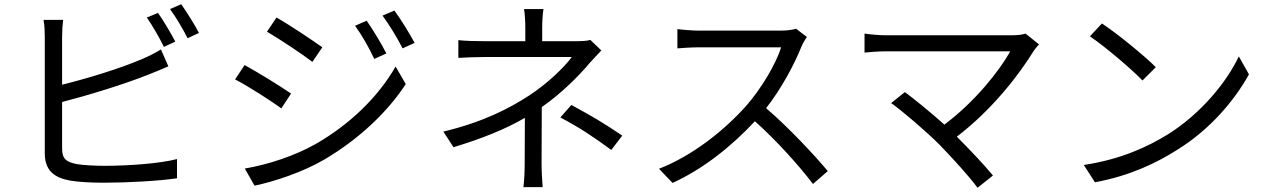

<svg xmlns="http://www.w3.org/2000/svg" viewBox="-20 -844 6010 909"><path d="M810 -647C789 -687 753 -748 728 -783L675 -761C702 -723 736 -663 756 -622ZM274 -361C398 -393 571 -446 683 -491C713 -502 749 -518 777 -530L742 -610C714 -593 685 -578 654 -565C550 -520 392 -472 274 -443V-669C274 -697 276 -727 279 -750H186C191 -727 192 -693 192 -669V-119C192 -38 235 -3 312 11C353 18 413 21 472 21C581 21 731 13 818 0V-91C735 -69 582 -59 476 -59C427 -59 375 -62 344 -67C295 -77 274 -90 274 -141ZM785 -801C813 -763 846 -707 868 -663L922 -688C903 -725 864 -787 838 -824Z M1716 -746 1661 -722C1694 -677 1727 -618 1752 -565L1809 -591C1786 -638 1741 -710 1716 -746ZM1847 -794 1791 -770C1824 -725 1859 -668 1886 -615L1943 -641C1918 -687 1874 -759 1847 -794ZM1289 -761 1244 -694C1302 -660 1411 -588 1459 -551L1506 -620C1463 -651 1348 -728 1289 -761ZM1139 -46 1185 35C1278 16 1416 -30 1516 -89C1676 -183 1814 -312 1901 -446L1853 -529C1772 -388 1640 -257 1474 -162C1373 -105 1249 -65 1139 -46ZM1138 -536 1093 -468C1154 -437 1262 -367 1312 -331L1358 -401C1314 -432 1197 -504 1138 -536Z M2775 -655C2758 -650 2735 -649 2712 -649H2547V-713C2547 -741 2549 -779 2553 -801H2461C2465 -779 2467 -741 2467 -713V-649H2271C2237 -649 2181 -650 2150 -654V-570C2180 -572 2237 -574 2272 -574H2687C2653 -527 2573 -449 2484 -391C2393 -332 2268 -266 2079 -221L2127 -147C2262 -188 2372 -232 2465 -286C2465 -218 2464 -126 2464 -68C2464 -33 2462 13 2458 42H2549C2547 11 2544 -33 2544 -68C2544 -135 2545 -255 2545 -337C2637 -401 2721 -485 2771 -545C2787 -563 2809 -586 2827 -605ZM2633 -288C2727 -238 2787 -198 2874 -134L2926 -202C2833 -265 2779 -296 2685 -347Z M3749 -708C3733 -703 3707 -699 3674 -699H3288C3258 -699 3201 -704 3187 -706V-615C3198 -616 3253 -620 3288 -620H3678C3653 -538 3580 -419 3512 -342C3409 -227 3261 -108 3100 -45L3164 22C3312 -45 3447 -155 3554 -270C3656 -179 3762 -61 3829 27L3899 -34C3834 -112 3712 -242 3607 -332C3678 -422 3741 -539 3775 -625C3781 -639 3794 -661 3800 -669Z M4835 -685C4821 -680 4799 -677 4771 -677H4175C4140 -677 4101 -681 4073 -685V-595C4093 -597 4136 -601 4175 -601H4763C4713 -511 4598 -364 4451 -254C4383 -315 4301 -381 4264 -408L4199 -356C4252 -319 4368 -219 4428 -159C4491 -94 4571 -6 4608 45L4681 -13C4641 -62 4570 -137 4510 -197C4675 -323 4802 -486 4874 -603C4880 -612 4889 -623 4899 -634Z M5197 -733 5140 -672C5214 -622 5339 -515 5389 -463L5452 -526C5396 -582 5268 -686 5197 -733ZM5111 -63 5164 19C5331 -12 5457 -73 5557 -137C5708 -231 5824 -367 5893 -492L5845 -577C5787 -454 5665 -306 5511 -209C5416 -150 5286 -89 5111 -63Z"/></svg>

Font: Noto Sans CJK JP Regular
Style: Regular
Weight: 400
Designer: Ryoko NISHIZUKA (kana & ideographs); Paul D. Hunt (Latin, Greek & Cyrillic); Wenlong ZHANG (bopomofo); Sandoll Communica
Foundry: Adobe Systems Incorporated
Version: Version 1.001;PS 1.001;hotconv 1.0.78;makeotf.lib2.5.61930